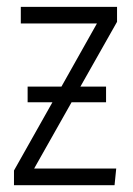

<svg xmlns="http://www.w3.org/2000/svg" viewBox="-20 -543 389 563"><path d="M323.2 -522.9V-479L215.8 -289.1H291V-243.2H189.9L80.1 -48.8H320.8L315.9 0H21V-43L133.8 -243.2H61V-289.1H160.2L264.2 -474.1H41V-522.9Z"/></svg>

Font: Fira Sans Compressed Light
Style: Regular
Weight: 300
Width: 1
Designer: Carrois Corporate & Edenspiekermann AG
Foundry: Carrois Corporate GbR & Edenspiekermann AG
Version: Version 4.203;PS 004.203;hotconv 1.0.88;makeotf.lib2.5.64775